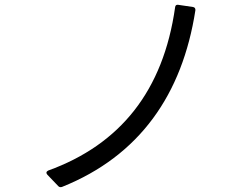

<svg xmlns="http://www.w3.org/2000/svg" viewBox="-20 -756 1040 796"><path d="M221 15C225 20 231 21 237 19C559 -110 736 -365 790 -713C791 -721 787 -726 780 -727L719 -736C711 -737 707 -734 706 -726C657 -379 478 -157 180 -49C172 -45 170 -39 176 -32Z"/></svg>

Font: LINE Seed JP_OTF Regular
Style: Regular
Weight: 400
Designer: LY Corporation & Fontrix & Fontworks
Version: Version 1.002